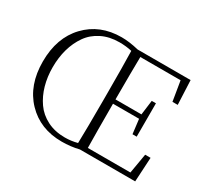

<svg xmlns="http://www.w3.org/2000/svg" viewBox="-150 -963 1288 1202"><g transform="rotate(30 494.5 -362.0)"><path d="M509.8 -333V-389.6Q509.8 -595.7 506.8 -695.3Q464.8 -705.1 417 -705.1Q344.7 -705.1 289.1 -677.2Q233.4 -649.4 199.7 -601.1Q166 -552.7 148.9 -492.2Q131.8 -431.6 131.8 -361.3Q131.8 -292 148.9 -231.4Q166 -170.9 199.7 -122.6Q233.4 -74.2 289.1 -45.9Q344.7 -17.6 417 -17.6Q462.9 -17.6 506.8 -29.3Q509.8 -129.9 509.8 -333ZM907.2 -175.8H946.3L936.5 0H537.1Q477.5 14.6 413.1 14.6Q256.8 14.6 158.7 -87.9Q60.5 -190.4 60.5 -361.3Q60.5 -533.2 158.7 -636.2Q256.8 -739.3 413.1 -739.3Q468.8 -739.3 537.1 -722.7H919.9L927.7 -547.9H889.6L866.2 -690.4H575.2Q573.2 -594.7 573.2 -382.8H760.7L774.4 -488.3H804.7V-247.1H774.4L761.7 -351.6H573.2Q573.2 -130.9 575.2 -33.2H882.8Z"/></g></svg>

Font: GenYoMin TW TTF ExtraLight
Style: Regular
Weight: 250
Version: Version 1.300